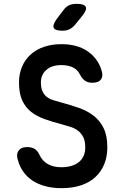

<svg xmlns="http://www.w3.org/2000/svg" viewBox="-20 -970 640 1000"><path d="M398 -579Q385 -607 359.5 -619Q334 -631 300 -631Q250 -631 221.5 -606Q193 -581 193 -541Q193 -513 201 -495Q209 -477 223 -466Q237 -455 257 -448.5Q277 -442 300 -436Q349 -423 392.5 -407.5Q436 -392 468.5 -366.5Q501 -341 520 -302Q539 -263 539 -203Q539 -154 523 -115Q507 -76 477 -48Q447 -20 402.5 -5Q358 10 300 10Q255 10 217 0Q179 -10 150.5 -28.5Q122 -47 102.5 -74Q83 -101 74 -134Q63 -164 76 -184Q89 -204 122 -204Q141 -204 157 -196.5Q173 -189 185 -165Q199 -133 228 -116Q257 -99 300 -99Q329 -99 352 -106Q375 -113 391 -126Q407 -139 415.5 -158Q424 -177 424 -202Q424 -234 414.5 -254Q405 -274 388.5 -287.5Q372 -301 349 -308.5Q326 -316 300 -323Q254 -335 213 -349.5Q172 -364 142.5 -387Q113 -410 96 -446.5Q79 -483 79 -540Q79 -585 94.5 -622Q110 -659 139 -685.5Q168 -712 209 -726Q250 -740 300 -740Q340 -740 374 -731Q408 -722 434 -704.5Q460 -687 479 -662.5Q498 -638 507 -609Q519 -577 507 -558Q495 -539 461 -539Q440 -539 425 -548Q410 -557 398 -579ZM306 -810Q267 -810 260 -825Q253 -840 276 -872L311 -918Q324 -936 340.5 -943Q357 -950 379 -950Q419 -950 426.5 -934.5Q434 -919 409 -888L370 -840Q357 -825 341.5 -817.5Q326 -810 306 -810Z"/></svg>

Font: Maple Mono NL SemiBold
Style: Regular
Weight: 600
Monospace: yes
Designer: subframe7536
Version: Version 7.000